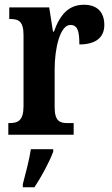

<svg xmlns="http://www.w3.org/2000/svg" viewBox="-20 -567 471 808"><path d="M15 0H290V-49H264C232 -49 210 -57 210 -116V-276C210 -364 233 -462 276 -462C307 -462 314 -435 314 -380C380 -380 419 -407 419 -462C419 -512 393 -547 333 -547C268 -547 232 -504 207 -434H203L187 -536H19V-487H22C58 -487 79 -478 79 -419V-121C79 -58 55 -49 18 -49H15ZM76 208V221H125C153 179 189 113 204 71V61H110C103 107 87 166 76 208Z"/></svg>

Font: Noto Serif Bengali ExtraCondensed
Style: Regular
Weight: 400
Width: 2
Designer: Juan Bruce, Universal Thirst, Indian Type Foundry and the Monotype Design Team.
Foundry: Monotype Imaging Inc.
Version: Version 2.003